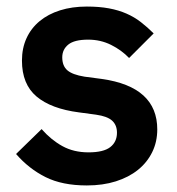

<svg xmlns="http://www.w3.org/2000/svg" viewBox="-20 -554 539 586"><path d="M245 12Q170 12 119 -13.5Q68 -39 29 -84L107 -160Q136 -127 170.5 -108Q205 -89 250 -89Q296 -89 316.5 -105Q337 -121 337 -149Q337 -172 322.5 -185.5Q308 -199 273 -204L221 -211Q136 -222 91.5 -259.5Q47 -297 47 -369Q47 -407 61 -437.5Q75 -468 101 -489.5Q127 -511 163.5 -522.5Q200 -534 245 -534Q283 -534 312.5 -528.5Q342 -523 366 -512.5Q390 -502 410 -486.5Q430 -471 449 -452L374 -377Q351 -401 319 -417Q287 -433 249 -433Q207 -433 188.5 -418Q170 -403 170 -379Q170 -353 185.5 -339.5Q201 -326 238 -320L291 -313Q460 -289 460 -159Q460 -121 444.5 -89.5Q429 -58 401 -35.5Q373 -13 333.5 -0.5Q294 12 245 12Z"/></svg>

Font: IBM Plex Sans KR SemiBold
Style: Regular
Weight: 600
Designer: Mike Abbink; Paul van der Laan; Pieter van Rosmalen; Wujin Sim; Chorong Kim; Dohee Lee;
Foundry: Sandoll Inc.
Version: Version 1.000